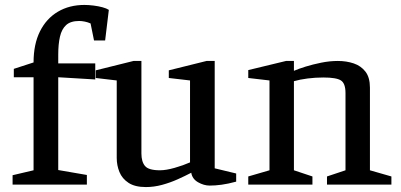

<svg xmlns="http://www.w3.org/2000/svg" viewBox="-20 -748 1623 778"><path d="M31 0V-38L116 -58V-435H36V-469L116 -495Q116 -569 142 -621Q168 -673 214.5 -700.5Q261 -728 322 -728Q339 -728 359 -725.5Q379 -723 395.5 -718.5Q412 -714 421 -708L406 -584H361L347 -653Q336 -658 323.5 -660.5Q311 -663 301 -663Q266 -663 248 -646.5Q230 -630 223 -599.5Q216 -569 216 -527V-491H366V-426L216 -435V-59L332 -39V0Z M571 10Q527 10 501 -7Q475 -24 464 -51Q453 -78 453 -108V-422L368 -432V-463L521 -501H553V-126Q553 -93 567.5 -75.5Q582 -58 628 -58Q653 -58 688 -68Q723 -78 750 -90V-422L664 -432V-463L817 -501H850V-66L937 -45V-12Q904 -3 878 0.5Q852 4 830 4Q806 4 782.5 -9.5Q759 -23 755 -48Q730 -35 700 -21.5Q670 -8 637 1Q604 10 571 10Z M986 0V-33L1072 -58V-422L986 -432V-464L1139 -501H1171V-461Q1189 -469 1218 -478Q1247 -487 1281.5 -494Q1316 -501 1349 -501Q1384 -501 1413.5 -491Q1443 -481 1461 -457.5Q1479 -434 1479 -393V-58L1566 -33V0H1305V-33L1380 -58V-371Q1380 -410 1361.5 -422Q1343 -434 1290 -434Q1258 -434 1226.5 -430Q1195 -426 1171 -419V-58L1246 -33V0Z"/></svg>

Font: Manuale Medium
Style: Regular
Weight: 500
Designer: Eduardo Tunni / Pablo Cosgaya
Foundry: Eduardo Tunni / Pablo Cosgaya
Version: Version 1.002